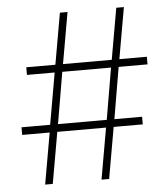

<svg xmlns="http://www.w3.org/2000/svg" viewBox="-52 -780 725 828"><g transform="rotate(-5 310.0 -366.5)"><path d="M30 -222H149L110 0H143L182 -222H393L354 0H387L426 -222H552V-255H432L470 -478H595V-511H476L515 -733H482L443 -511H232L271 -733H238L199 -511H73V-478H193L154 -255H30ZM188 -255 226 -478H437L399 -255Z"/></g></svg>

Font: Kreadon Extra Light
Style: Regular
Weight: 200
Designer: kohakuno
Foundry: StudioGnu
Version: Version 1.000;Glyphs 3.1.2 (3151)